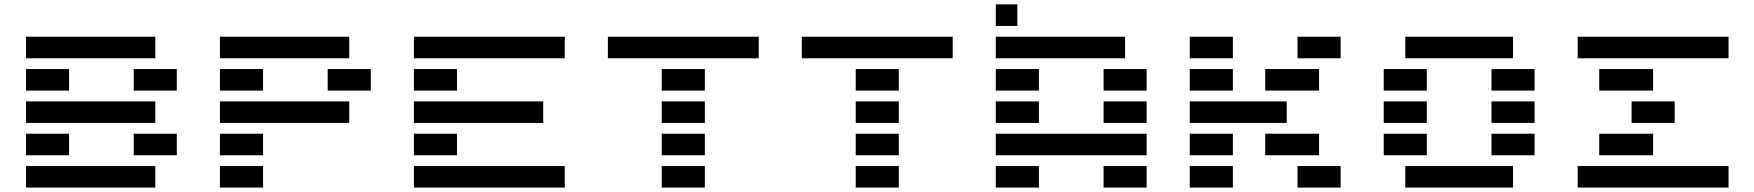

<svg xmlns="http://www.w3.org/2000/svg" viewBox="-20 -850 7950 870"><path d="M97.7 0V-97.7H683.6V0ZM683.6 -683.6V-585.9H97.7V-683.6ZM97.7 -439.5V-537.1H293V-439.5ZM585.9 -439.5V-537.1H781.2V-439.5ZM97.7 -293V-390.6H683.6V-293ZM97.7 -146.5V-244.1H293V-146.5ZM585.9 -146.5V-244.1H781.2V-146.5Z M976.6 0V-97.7H1171.9V0ZM1562.5 -683.6V-585.9H976.6V-683.6ZM976.6 -439.5V-537.1H1171.9V-439.5ZM1464.8 -439.5V-537.1H1660.2V-439.5ZM976.6 -293V-390.6H1562.5V-293ZM976.6 -146.5V-244.1H1171.9V-146.5Z M2539.1 -97.7V0H1855.5V-97.7ZM1855.5 -585.9V-683.6H2539.1V-585.9ZM1855.5 -439.5V-537.1H2050.8V-439.5ZM1855.5 -293V-390.6H2441.4V-293ZM1855.5 -146.5V-244.1H2050.8V-146.5Z M2978.5 0V-97.7H3173.8V0ZM2734.4 -585.9V-683.6H3418V-585.9ZM2978.5 -439.5V-537.1H3173.8V-439.5ZM2978.5 -293V-390.6H3173.8V-293ZM2978.5 -146.5V-244.1H3173.8V-146.5Z M3857.4 0V-97.7H4052.7V0ZM3613.3 -585.9V-683.6H4296.9V-585.9ZM3857.4 -439.5V-537.1H4052.7V-439.5ZM3857.4 -293V-390.6H4052.7V-293ZM3857.4 -146.5V-244.1H4052.7V-146.5Z M4589.8 -732.4H4492.2V-830.1H4589.8ZM4492.2 -439.5V-537.1H4687.5V-439.5ZM4980.5 -439.5V-537.1H5175.8V-439.5ZM4492.2 -293V-390.6H4687.5V-293ZM4980.5 -293V-390.6H5175.8V-293ZM5175.8 -244.1V-146.5H4492.2V-244.1ZM4492.2 0V-97.7H4687.5V0ZM4980.5 0V-97.7H5175.8V0ZM5078.1 -683.6V-585.9H4492.2V-683.6Z M5371.1 -585.9V-683.6H5566.4V-585.9ZM5859.4 -585.9V-683.6H6054.7V-585.9ZM5712.9 -439.5V-537.1H5957V-439.5ZM5371.1 -439.5V-537.1H5566.4V-439.5ZM5810.5 -390.6V-293H5371.1V-390.6ZM5712.9 -146.5V-244.1H5957V-146.5ZM5371.1 -146.5V-244.1H5566.4V-146.5ZM5371.1 0V-97.7H5566.4V0ZM5859.4 0V-97.7H6054.7V0Z M6347.7 0V-97.7H6835.9V0ZM6835.9 -683.6V-585.9H6347.7V-683.6ZM6250 -439.5V-537.1H6445.3V-439.5ZM6738.3 -439.5V-537.1H6933.6V-439.5ZM6250 -293V-390.6H6445.3V-293ZM6738.3 -293V-390.6H6933.6V-293ZM6250 -146.5V-244.1H6445.3V-146.5ZM6738.3 -146.5V-244.1H6933.6V-146.5Z M7812.5 -97.7V0H7128.9V-97.7ZM7128.9 -585.9V-683.6H7812.5V-585.9ZM7226.6 -439.5V-537.1H7470.7V-439.5ZM7373 -293V-390.6H7568.4V-293ZM7226.6 -146.5V-244.1H7470.7V-146.5Z"/></svg>

Font: Trigram
Style: Regular
Weight: 400
Designer: GGBotNet
Foundry: GGBotNet
Version: 1.05